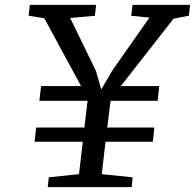

<svg xmlns="http://www.w3.org/2000/svg" viewBox="-20 -765 797 785"><path d="M148 -413H311.5L161 -690.5L97 -700.5L102 -745H373L368 -700.5L267 -691.5L372.5 -474.5L394 -399.5L439 -476.5L591 -693L516.5 -700.5L522 -745H757L752.5 -701L689.5 -688.5L474 -413H631L624.5 -353H432L418.5 -243.5H611L605 -185.5H411.5L396 -53L522 -40L518.5 0H175L179.5 -40L303 -53L318.5 -185.5H121.5L128 -243.5H325L338 -353H141Z"/></svg>

Font: Merriweather
Style: Italic
Weight: 400
Italic angle: -7.8°
Designer: Eben Sorkin
Foundry: Eben Sorkin
Version: Version 2.100